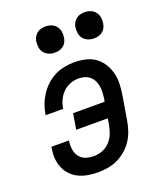

<svg xmlns="http://www.w3.org/2000/svg" viewBox="-138 -826 776 922"><g transform="rotate(-20 250.0 -364.5)"><path d="M204 8Q179 8 154.5 4Q130 0 108 -10Q86 -20 69 -37Q52 -54 42.5 -76Q33 -98 30.5 -123Q28 -148 33 -174L34 -184H124L123 -178Q120 -157 123.5 -136.5Q127 -116 139 -100.5Q151 -85 170.5 -78.5Q190 -72 212 -72Q234 -72 256.5 -81Q279 -90 295 -108Q311 -126 319 -148Q327 -170 331 -193L335 -220H174L187 -300H348L351 -313Q353 -329 354 -345Q355 -361 352.5 -376.5Q350 -392 343.5 -405.5Q337 -419 325.5 -429Q314 -439 299 -443.5Q284 -448 268 -448Q247 -448 225.5 -440Q204 -432 188 -416Q172 -400 162.5 -379.5Q153 -359 150 -338L149 -336H59L60 -338Q64 -363 73 -387.5Q82 -412 96.5 -434.5Q111 -457 131 -475.5Q151 -494 174.5 -506Q198 -518 224 -523Q250 -528 274 -528Q303 -528 331 -522Q359 -516 381 -500.5Q403 -485 417.5 -462Q432 -439 439 -412.5Q446 -386 445 -357Q444 -328 439 -299L419 -179Q415 -155 407 -130Q399 -105 384.5 -82.5Q370 -60 349.5 -42Q329 -24 305 -12.5Q281 -1 255 3.5Q229 8 204 8ZM405 -603Q389 -603 374.5 -609Q360 -615 350.5 -627Q341 -639 339 -654.5Q337 -670 339 -686Q341 -697 347 -707.5Q353 -718 362.5 -725Q372 -732 383 -734.5Q394 -737 405 -737Q421 -737 435.5 -731Q450 -725 459 -713Q468 -701 470.5 -685.5Q473 -670 470 -654Q468 -643 462.5 -632.5Q457 -622 447 -615Q437 -608 426.5 -605.5Q416 -603 405 -603ZM205 -603Q189 -603 174.5 -609Q160 -615 150.5 -627Q141 -639 139 -654.5Q137 -670 139 -686Q141 -697 147 -707.5Q153 -718 162.5 -725Q172 -732 183 -734.5Q194 -737 205 -737Q221 -737 235.5 -731Q250 -725 259 -713Q268 -701 270.5 -685.5Q273 -670 270 -654Q268 -643 262.5 -632.5Q257 -622 247 -615Q237 -608 226.5 -605.5Q216 -603 205 -603Z"/></g></svg>

Font: Iosevka Medium Oblique
Style: Regular
Weight: 500
Italic angle: -9°
Monospace: yes
Designer: Belleve Invis
Foundry: Belleve Invis
Version: Version 32.5.0; ttfautohint (v1.8.4)